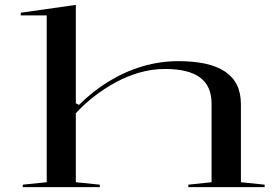

<svg xmlns="http://www.w3.org/2000/svg" viewBox="-20 -765 1144 785"><path d="M1062 -10V0H750V-10L845 -20V-342Q845 -413 798 -448Q751 -483 655 -483Q601 -483 549.5 -468Q498 -453 451.5 -427.5Q405 -402 364 -370Q323 -338 290 -302V-20L388 -10V0H73V-10L171 -20V-702H65V-713L290 -745V-343L303 -336Q360 -393 426 -433Q492 -473 563.5 -494Q635 -515 709 -515Q772 -515 820 -504.5Q868 -494 900.5 -472Q933 -450 949 -417Q965 -384 965 -338V-20Z"/></svg>

Font: Kalnia Expanded Light
Style: Regular
Weight: 300
Width: 7
Designer: Frida Medrano
Foundry: Frida Medrano
Version: Version 1.105